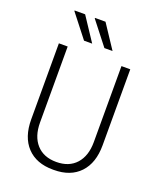

<svg xmlns="http://www.w3.org/2000/svg" viewBox="-162 -996 925 1107"><g transform="rotate(20 300.0 -442.5)"><path d="M297 10Q195 10 138 -50.5Q81 -111 81 -220V-686H135V-220Q135 -135 178.5 -86.5Q222 -38 300 -38Q378 -38 421.5 -86.5Q465 -135 465 -220V-686H519V-220Q519 -111 462 -50.5Q405 10 303 10ZM337 -750 226 -892 227 -895H291L387 -750ZM212 -750 101 -892 102 -895H166L262 -750Z"/></g></svg>

Font: Chivo Mono Thin
Style: Regular
Weight: 250
Designer: Hector Gatti
Foundry: Omnibus-Type
Version: Version 1.008